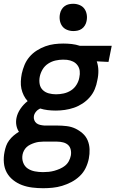

<svg xmlns="http://www.w3.org/2000/svg" viewBox="-43 -772 613 1014"><path d="M185 222Q156 222 127.5 218.5Q99 215 73.5 205.5Q48 196 26.5 179Q5 162 -7.5 139Q-20 116 -22.5 87.5Q-25 59 -19 30Q-16 14 -10.5 -1.5Q-5 -17 5.5 -31Q16 -45 29 -56Q42 -67 57 -76Q47 -91 43.5 -110Q40 -129 44 -149Q49 -174 65 -197.5Q81 -221 103 -238Q91 -251 82.5 -268Q74 -285 70 -303.5Q66 -322 67 -342.5Q68 -363 72 -383Q77 -406 86.5 -429Q96 -452 112.5 -471.5Q129 -491 151 -505Q173 -519 196.5 -527.5Q220 -536 244 -539Q268 -542 291 -542Q314 -542 336 -539.5Q358 -537 379 -530H547L530 -445L468 -448Q476 -425 476.5 -399.5Q477 -374 471 -348Q467 -324 457.5 -301Q448 -278 431 -258.5Q414 -239 392.5 -225Q371 -211 347.5 -203Q324 -195 299.5 -191.5Q275 -188 252 -188Q230 -188 209 -190.5Q188 -193 169 -199Q156 -193 147 -182Q138 -171 136 -159Q134 -148 138 -137.5Q142 -127 150 -121Q158 -115 168.5 -112.5Q179 -110 191 -109H259Q284 -109 309 -106Q334 -103 355 -93Q376 -83 393.5 -67.5Q411 -52 420 -30.5Q429 -9 430 16Q431 41 426 66Q421 91 409.5 115Q398 139 378 158Q358 177 334 189.5Q310 202 285 209.5Q260 217 234.5 219.5Q209 222 185 222ZM253 -274Q273 -274 293.5 -278.5Q314 -283 332 -294.5Q350 -306 361.5 -325Q373 -344 376 -363Q380 -381 378 -397.5Q376 -414 366.5 -427Q357 -440 342.5 -447Q328 -454 311 -456L290 -457Q271 -457 250.5 -452.5Q230 -448 211.5 -436Q193 -424 182 -405.5Q171 -387 167 -367Q163 -347 166.5 -328Q170 -309 183 -296.5Q196 -284 214.5 -279Q233 -274 253 -274ZM184 137Q199 137 214 135.5Q229 134 243.5 130Q258 126 273 119.5Q288 113 300.5 103Q313 93 320.5 79Q328 65 331 50Q334 34 330.5 18.5Q327 3 316.5 -6.5Q306 -16 290.5 -20Q275 -24 259 -24H184Q173 -24 162 -22.5Q151 -21 140 -17.5Q129 -14 117.5 -8.5Q106 -3 97.5 5Q89 13 83.5 23.5Q78 34 76 45Q72 67 79.5 87Q87 107 103.5 118Q120 129 141 133Q162 137 184 137ZM344 -608Q327 -608 311 -614.5Q295 -621 285.5 -634Q276 -647 273 -664.5Q270 -682 274 -700Q276 -711 282.5 -722Q289 -733 299 -740Q309 -747 320.5 -749.5Q332 -752 344 -752Q361 -752 377 -745.5Q393 -739 402.5 -726Q412 -713 415 -695.5Q418 -678 414 -660Q412 -649 405.5 -638Q399 -627 389 -620Q379 -613 367.5 -610.5Q356 -608 344 -608Z"/></svg>

Font: Lode Dark Term
Style: Bold Italic
Weight: 700
Italic angle: -11°
Monospace: yes
Designer: Belleve Invis
Foundry: Belleve Invis
Version: Version 29.2.0